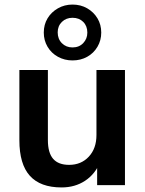

<svg xmlns="http://www.w3.org/2000/svg" viewBox="-20 -812 636 842"><path d="M250 10Q157 10 111 -41Q65 -92 65 -197V-505H190V-198Q190 -142 213 -115.5Q236 -89 283 -89Q336 -89 369.5 -125Q403 -161 403 -220V-505H528V0H406V-103H420Q398 -49 353.5 -19.5Q309 10 250 10ZM298 -547Q263 -547 234 -563Q205 -579 188.5 -607Q172 -635 172 -669Q172 -704 188.5 -731.5Q205 -759 234 -775.5Q263 -792 298 -792Q334 -792 362.5 -775.5Q391 -759 407.5 -731.5Q424 -704 424 -669Q424 -635 407.5 -607Q391 -579 362.5 -563Q334 -547 298 -547ZM298 -604Q327 -604 345 -623Q363 -642 363 -669Q363 -698 345 -716Q327 -734 298 -734Q270 -734 251.5 -716Q233 -698 233 -670Q233 -641 251.5 -622.5Q270 -604 298 -604Z"/></svg>

Font: Mulish ExtraLight
Style: Bold
Weight: 700
Version: Version 3.603